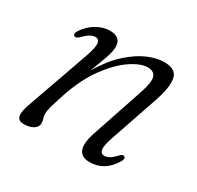

<svg xmlns="http://www.w3.org/2000/svg" viewBox="-108 -576 731 711"><g transform="rotate(30 257.5 -221.0)"><path d="M70 -367Q59 -372 70 -389.5Q88.5 -418 116.8 -434.5Q145 -451 174 -451Q221.5 -451 221.5 -408.5Q221.5 -390 211.8 -361.8Q202 -333.5 184 -287.5Q220 -347.5 259.8 -383.2Q299.5 -419 337.2 -435Q375 -451 405.5 -451Q458 -451 464.2 -414.2Q470.5 -377.5 448 -313L378.5 -109.5Q365 -70.5 368 -54.8Q371 -39 386 -39Q395.5 -39 406.8 -45Q418 -51 433.5 -68Q444.5 -78.5 451 -75Q460.5 -70 451 -53Q414 8.5 351 8.5Q278 8.5 312.5 -93L385 -308.5Q403.5 -362.5 396.8 -383Q390 -403.5 362.5 -403.5Q333 -403.5 292 -376Q251 -348.5 210.8 -294Q170.5 -239.5 143 -157.5Q127.5 -110.5 123 -92.8Q118.5 -75 118.5 -65Q118.5 -54.5 121.8 -46Q125 -37.5 125 -26.5Q125 -11 109.2 -1.2Q93.5 8.5 68.5 8.5Q45.5 8.5 41.2 -9.5Q37 -27.5 52 -67.5L144 -328Q159 -371 156.5 -387.5Q154 -404 138 -404Q128 -404 116.2 -397.2Q104.5 -390.5 89 -374.5Q77 -363.5 70 -367Z"/></g></svg>

Font: Fraunces 72pt S050 Light
Style: Italic
Weight: 300
Italic angle: -16°
Version: Version 1.000; ttfautohint (v1.8.3)